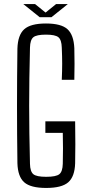

<svg xmlns="http://www.w3.org/2000/svg" viewBox="-20 -922 436 948"><path d="M208 6Q131 6 99.5 -22Q68 -50 66 -116Q64 -263 64 -399.5Q64 -536 66 -682Q68 -749 99.5 -777.5Q131 -806 207 -806Q282 -806 313 -778Q344 -750 347 -684Q348 -641 348 -606Q348 -571 347 -528H285Q287 -573 287 -608Q287 -643 285 -687Q284 -725 268.5 -738Q253 -751 207 -751Q160 -751 144.5 -738Q129 -725 128 -687Q126 -606 125 -536Q124 -466 124 -400Q124 -334 125 -264Q126 -194 128 -113Q129 -75 144.5 -62Q160 -49 208 -49Q257 -49 273 -62Q289 -75 290 -113Q291 -155 291 -189.5Q291 -224 290 -266H204V-323H351Q352 -257 352 -209.5Q352 -162 351 -116Q349 -50 317 -22Q285 6 208 6ZM95 -902H153L205 -860L257 -902H315L234 -837H176Z"/></svg>

Font: Big Shoulders Text Light
Style: Regular
Weight: 300
Designer: Patric King
Foundry: XO Type Co
Version: Version 1.000; ttfautohint (v1.8.2)